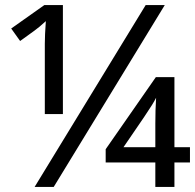

<svg xmlns="http://www.w3.org/2000/svg" viewBox="-20 -734 766 754"><path d="M156 -286V-562Q156 -595 160 -651Q133 -626 113 -612L59 -573L24 -622L154 -714H227V-286ZM116 0 552 -714H627L191 0ZM590 0V-96H395V-148L592 -431H665V-156H726V-96H665V0ZM465 -156H590V-249Q590 -302 593 -350Q583 -329 545 -273Z"/></svg>

Font: Advent Sans Logo
Style: Regular
Weight: 400
Designer: Types & Symbols
Foundry: Types & Symbols
Version: Version 1.002